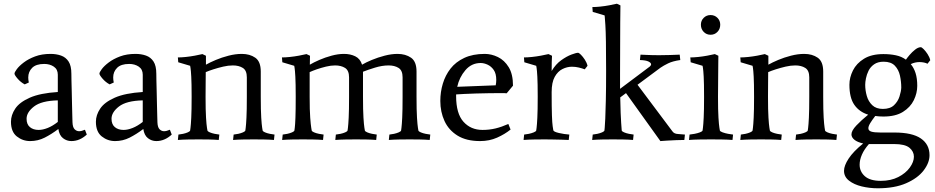

<svg xmlns="http://www.w3.org/2000/svg" viewBox="-20 -750 5030 1033"><path d="M437 -52 447 -26Q409 9 364 9Q339 9 319 -6.5Q299 -22 294 -56Q257 -28 220.5 -9.5Q184 9 142 9Q102 9 70.5 -16Q39 -41 39 -95Q39 -131 62 -165.5Q85 -200 140.5 -224.5Q196 -249 291 -255V-348Q291 -377 269.5 -391.5Q248 -406 218 -406Q174 -406 153 -385Q132 -364 132 -333Q132 -321 135 -306L113 -296Q92 -307 75 -326.5Q58 -346 58 -354Q58 -361 70.5 -378Q83 -395 108 -414Q133 -433 169 -446.5Q205 -460 252 -460Q283 -460 308.5 -451Q334 -442 349 -419Q364 -396 364 -353Q364 -343 364.5 -317Q365 -291 366 -257Q367 -223 367.5 -188.5Q368 -154 369 -128Q370 -102 370 -92Q371 -65 381.5 -54.5Q392 -44 406 -44Q412 -44 420 -46Q428 -48 437 -52ZM291 -94V-210Q203 -208 163 -177Q123 -146 123 -111Q123 -81 141 -66Q159 -51 188 -51Q210 -51 236.5 -61.5Q263 -72 291 -94Z M894 -52 904 -26Q866 9 821 9Q796 9 776 -6.5Q756 -22 751 -56Q714 -28 677.5 -9.5Q641 9 599 9Q559 9 527.5 -16Q496 -41 496 -95Q496 -131 519 -165.5Q542 -200 597.5 -224.5Q653 -249 748 -255V-348Q748 -377 726.5 -391.5Q705 -406 675 -406Q631 -406 610 -385Q589 -364 589 -333Q589 -321 592 -306L570 -296Q549 -307 532 -326.5Q515 -346 515 -354Q515 -361 527.5 -378Q540 -395 565 -414Q590 -433 626 -446.5Q662 -460 709 -460Q740 -460 765.5 -451Q791 -442 806 -419Q821 -396 821 -353Q821 -343 821.5 -317Q822 -291 823 -257Q824 -223 824.5 -188.5Q825 -154 826 -128Q827 -102 827 -92Q828 -65 838.5 -54.5Q849 -44 863 -44Q869 -44 877 -46Q885 -48 894 -52ZM748 -94V-210Q660 -208 620 -177Q580 -146 580 -111Q580 -81 598 -66Q616 -51 645 -51Q667 -51 693.5 -61.5Q720 -72 748 -94Z M1069 -459 1088 -450V-402Q1109 -414 1141 -427.5Q1173 -441 1210 -450.5Q1247 -460 1281 -460Q1324 -460 1353.5 -439.5Q1383 -419 1383 -365V-229Q1383 -156 1385.5 -117Q1388 -78 1390.5 -63Q1393 -48 1393 -48Q1394 -43 1405.5 -38Q1417 -33 1432 -30Q1447 -27 1457 -26L1454 3Q1430 1 1401 0.5Q1372 0 1346 0Q1321 0 1289.5 0.5Q1258 1 1234 3L1237 -26Q1248 -27 1262 -30Q1276 -33 1287.5 -38Q1299 -43 1300 -48Q1300 -48 1302 -63Q1304 -78 1306 -117Q1308 -156 1308 -229V-334Q1308 -371 1286.5 -384.5Q1265 -398 1233 -398Q1208 -398 1180.5 -391.5Q1153 -385 1128 -377Q1103 -369 1087 -362Q1087 -337 1086.5 -305Q1086 -273 1086 -229Q1086 -156 1088.5 -117Q1091 -78 1093.5 -63Q1096 -48 1096 -48Q1097 -43 1108.5 -38Q1120 -33 1135 -30Q1150 -27 1160 -26L1157 3Q1133 1 1104 0.5Q1075 0 1049 0Q1024 0 992.5 0.5Q961 1 937 3L940 -26Q951 -27 965 -30Q979 -33 990.5 -38Q1002 -43 1003 -48Q1003 -48 1005 -63Q1007 -78 1009 -117Q1011 -156 1011 -229Q1011 -302 1009 -337.5Q1007 -373 1005 -384.5Q1003 -396 1003 -396L939 -415L937 -441Q955 -441 979.5 -443.5Q1004 -446 1028 -450.5Q1052 -455 1069 -459Z M2295 -26 2292 3Q2268 1 2239 0.5Q2210 0 2184 0Q2159 0 2127.5 0.5Q2096 1 2072 3L2075 -26Q2086 -27 2100 -30Q2114 -33 2125.5 -38Q2137 -43 2138 -48Q2138 -48 2140 -63Q2142 -78 2144 -117Q2146 -156 2146 -229V-334Q2146 -371 2124.5 -384.5Q2103 -398 2071 -398Q2036 -398 1997 -386Q1958 -374 1933 -364V-229Q1933 -156 1935.5 -117Q1938 -78 1940.5 -63Q1943 -48 1943 -48Q1944 -43 1955.5 -38Q1967 -33 1982 -30Q1997 -27 2007 -26L2004 3Q1980 1 1951 0.5Q1922 0 1896 0Q1871 0 1839.5 0.5Q1808 1 1784 3L1787 -26Q1798 -27 1812 -30Q1826 -33 1837.5 -38Q1849 -43 1850 -48Q1850 -48 1852 -63Q1854 -78 1856 -117Q1858 -156 1858 -229V-334Q1858 -371 1836.5 -384.5Q1815 -398 1783 -398Q1760 -398 1733.5 -391.5Q1707 -385 1684 -377Q1661 -369 1646 -362V-229Q1646 -156 1649 -117Q1652 -78 1654.5 -63Q1657 -48 1657 -48Q1658 -43 1669.5 -38Q1681 -33 1696 -30Q1711 -27 1721 -26L1718 3Q1694 1 1665 0.5Q1636 0 1610 0Q1585 0 1553.5 0.5Q1522 1 1498 3L1501 -26Q1512 -27 1526 -30Q1540 -33 1551.5 -38Q1563 -43 1564 -48Q1564 -48 1566 -63Q1568 -78 1569.5 -117Q1571 -156 1571 -229Q1571 -302 1569 -337.5Q1567 -373 1565 -384.5Q1563 -396 1563 -396L1499 -415L1497 -441Q1515 -441 1539.5 -443.5Q1564 -446 1588 -450.5Q1612 -455 1629 -459L1648 -450Q1648 -450 1647.5 -434.5Q1647 -419 1647 -402Q1667 -414 1698 -427.5Q1729 -441 1764 -450.5Q1799 -460 1831 -460Q1865 -460 1891.5 -447Q1918 -434 1928 -402Q1948 -414 1980.5 -427.5Q2013 -441 2049.5 -450.5Q2086 -460 2119 -460Q2162 -460 2191.5 -439.5Q2221 -419 2221 -365V-229Q2221 -156 2223.5 -117Q2226 -78 2228.5 -63Q2231 -48 2231 -48Q2232 -43 2243.5 -38Q2255 -33 2270 -30Q2285 -27 2295 -26Z M2715 -83 2727 -53Q2696 -28 2654.5 -9.5Q2613 9 2563 9Q2489 9 2441.5 -20.5Q2394 -50 2371.5 -99Q2349 -148 2349 -207Q2349 -255 2362.5 -300Q2376 -345 2404 -381Q2432 -417 2478 -438.5Q2524 -460 2588 -460Q2624 -460 2659 -443Q2694 -426 2717 -388.5Q2740 -351 2740 -289L2706 -248Q2702 -249 2692.5 -249Q2683 -249 2669 -249Q2644 -249 2610 -248.5Q2576 -248 2541 -247Q2506 -246 2477 -244.5Q2448 -243 2434 -242V-233Q2434 -139 2473.5 -95Q2513 -51 2576 -51Q2613 -51 2646 -59Q2679 -67 2715 -83ZM2650 -320Q2650 -354 2636.5 -373.5Q2623 -393 2603.5 -402Q2584 -411 2566 -411Q2517 -411 2484 -372.5Q2451 -334 2440 -283L2647 -291Q2650 -306 2650 -320Z M2931 -459 2950 -450Q2949 -439 2948.5 -416.5Q2948 -394 2948 -368Q2970 -405 2999.5 -426Q3029 -447 3054.5 -456.5Q3080 -466 3090 -466Q3095 -466 3105.5 -455.5Q3116 -445 3126.5 -429Q3137 -413 3141 -396L3126 -377Q3113 -382 3095 -386.5Q3077 -391 3057 -391Q3031 -391 3006 -378.5Q2981 -366 2964.5 -336.5Q2948 -307 2948 -254Q2948 -172 2949.5 -129.5Q2951 -87 2953.5 -71Q2956 -55 2957 -49Q2959 -41 2987 -34.5Q3015 -28 3043 -26L3040 3Q3024 2 3000 1.5Q2976 1 2952 0.5Q2928 0 2911 0Q2886 0 2853.5 0.5Q2821 1 2797 3L2800 -26Q2811 -27 2825.5 -30Q2840 -33 2852 -38Q2864 -43 2865 -48Q2865 -48 2867 -63Q2869 -78 2871 -117Q2873 -156 2873 -229Q2873 -302 2871 -337.5Q2869 -373 2867 -384.5Q2865 -396 2865 -396L2801 -415L2799 -441Q2817 -441 2841.5 -443.5Q2866 -446 2890 -450.5Q2914 -455 2931 -459Z M3665 -26 3662 3Q3645 3 3619 4Q3593 5 3569 6.5Q3545 8 3533 9L3348 -249L3317 -226Q3319 -128 3322 -89Q3325 -50 3325 -48Q3326 -43 3337.5 -38Q3349 -33 3364 -30Q3379 -27 3389 -26L3386 3Q3362 1 3333 0.5Q3304 0 3278 0Q3253 0 3221.5 0.5Q3190 1 3166 3L3169 -26Q3180 -27 3194 -30Q3208 -33 3219.5 -38Q3231 -43 3232 -48Q3232 -48 3233.5 -62.5Q3235 -77 3236.5 -112.5Q3238 -148 3239.5 -210.5Q3241 -273 3241 -369Q3241 -466 3240 -525Q3239 -584 3237 -615Q3235 -646 3234 -656.5Q3233 -667 3233 -667L3169 -686L3167 -712Q3185 -712 3209.5 -714.5Q3234 -717 3258 -721.5Q3282 -726 3299 -730L3318 -721Q3318 -721 3317 -628Q3316 -535 3316 -352V-272L3476 -392Q3483 -398 3483 -404Q3483 -412 3469 -419Q3455 -426 3423 -427L3426 -456Q3447 -455 3460 -454.5Q3473 -454 3487.5 -453.5Q3502 -453 3526 -453Q3563 -453 3584.5 -454Q3606 -455 3637 -456L3640 -427Q3599 -421 3574.5 -409Q3550 -397 3534 -386L3410 -294L3598 -43Q3607 -30 3628 -29Q3649 -28 3665 -26Z M3826 -459 3845 -450Q3845 -437 3844.5 -410Q3844 -383 3844 -350.5Q3844 -318 3843.5 -285.5Q3843 -253 3843 -229Q3843 -156 3845.5 -117Q3848 -78 3850.5 -63Q3853 -48 3853 -48Q3854 -43 3867.5 -38Q3881 -33 3897.5 -30Q3914 -27 3924 -26L3921 3Q3897 1 3864.5 0.5Q3832 0 3806 0Q3781 0 3746 0.5Q3711 1 3687 3L3690 -26Q3701 -27 3717 -30Q3733 -33 3746 -38Q3759 -43 3760 -48Q3760 -48 3762 -63Q3764 -78 3766 -117Q3768 -156 3768 -229Q3768 -302 3766 -337.5Q3764 -373 3762 -384.5Q3760 -396 3760 -396L3696 -415L3694 -441Q3712 -441 3736.5 -443.5Q3761 -446 3785 -450.5Q3809 -455 3826 -459ZM3803 -563Q3781 -563 3766 -578.5Q3751 -594 3751 -617Q3751 -639 3766 -654Q3781 -669 3803 -669Q3825 -669 3840 -654Q3855 -639 3855 -617Q3855 -594 3840 -578.5Q3825 -563 3803 -563Z M4095 -459 4114 -450V-402Q4135 -414 4167 -427.5Q4199 -441 4236 -450.5Q4273 -460 4307 -460Q4350 -460 4379.5 -439.5Q4409 -419 4409 -365V-229Q4409 -156 4411.5 -117Q4414 -78 4416.5 -63Q4419 -48 4419 -48Q4420 -43 4431.5 -38Q4443 -33 4458 -30Q4473 -27 4483 -26L4480 3Q4456 1 4427 0.5Q4398 0 4372 0Q4347 0 4315.5 0.5Q4284 1 4260 3L4263 -26Q4274 -27 4288 -30Q4302 -33 4313.5 -38Q4325 -43 4326 -48Q4326 -48 4328 -63Q4330 -78 4332 -117Q4334 -156 4334 -229V-334Q4334 -371 4312.5 -384.5Q4291 -398 4259 -398Q4234 -398 4206.5 -391.5Q4179 -385 4154 -377Q4129 -369 4113 -362Q4113 -337 4112.5 -305Q4112 -273 4112 -229Q4112 -156 4114.5 -117Q4117 -78 4119.5 -63Q4122 -48 4122 -48Q4123 -43 4134.5 -38Q4146 -33 4161 -30Q4176 -27 4186 -26L4183 3Q4159 1 4130 0.5Q4101 0 4075 0Q4050 0 4018.5 0.5Q3987 1 3963 3L3966 -26Q3977 -27 3991 -30Q4005 -33 4016.5 -38Q4028 -43 4029 -48Q4029 -48 4031 -63Q4033 -78 4035 -117Q4037 -156 4037 -229Q4037 -302 4035 -337.5Q4033 -373 4031 -384.5Q4029 -396 4029 -396L3965 -415L3963 -441Q3981 -441 4005.5 -443.5Q4030 -446 4054 -450.5Q4078 -455 4095 -459Z M4854 -429Q4860 -438 4873.5 -454Q4887 -470 4903.5 -483Q4920 -496 4934 -496Q4939 -496 4949.5 -485.5Q4960 -475 4970.5 -459Q4981 -443 4985 -426L4970 -407Q4963 -411 4951.5 -413.5Q4940 -416 4926 -416Q4916 -416 4904 -413.5Q4892 -411 4880 -405Q4897 -385 4906 -356.5Q4915 -328 4915 -288Q4915 -249 4896.5 -211Q4878 -173 4838 -148Q4798 -123 4733 -123Q4710 -123 4689 -126Q4672 -104 4662 -87.5Q4652 -71 4652 -60Q4652 -47 4667.5 -42Q4683 -37 4717 -37H4792Q4888 -37 4934.5 -5Q4981 27 4981 85Q4981 126 4949 167.5Q4917 209 4855 236Q4793 263 4703 263Q4658 263 4616.5 253Q4575 243 4548 222Q4521 201 4521 169Q4521 141 4546 103Q4571 65 4624 22Q4593 15 4577 2Q4561 -11 4561 -27Q4561 -47 4587.5 -75Q4614 -103 4651 -133Q4603 -148 4576.5 -186Q4550 -224 4550 -294Q4550 -333 4569 -371Q4588 -409 4628.5 -434Q4669 -459 4733 -459Q4769 -459 4800 -452.5Q4831 -446 4854 -429ZM4829 -278Q4829 -311 4822 -343Q4815 -375 4794.5 -396.5Q4774 -418 4734 -418Q4703 -418 4683 -404Q4663 -390 4653 -369.5Q4643 -349 4639 -328.5Q4635 -308 4635 -294Q4635 -264 4643.5 -234Q4652 -204 4673 -184Q4694 -164 4730 -164Q4769 -164 4790 -184Q4811 -204 4819.5 -231Q4828 -258 4829 -278ZM4605 136Q4605 173 4633 198Q4661 223 4719 223Q4773 223 4813 202.5Q4853 182 4875 151.5Q4897 121 4897 93Q4897 65 4873 45Q4849 25 4790 25H4655Q4630 53 4617.5 81.5Q4605 110 4605 136Z"/></svg>

Font: Average
Style: Regular
Weight: 400
Designer: Eduardo Tunni
Foundry: Eduardo Rodriguez Tunni
Version: Version 1.003; ttfautohint (v1.8.4.7-5d5b)